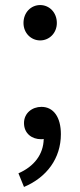

<svg xmlns="http://www.w3.org/2000/svg" viewBox="-20 -550 318 760"><path d="M139 -390C175 -390 205 -419 205 -459C205 -501 175 -530 139 -530C103 -530 73 -501 73 -459C73 -419 103 -390 139 -390ZM75 190C165 152 221 77 221 -19C221 -86 192 -127 144 -127C107 -127 75 -102 75 -63C75 -21 107 1 142 1C146 1 149 1 153 0C152 61 115 109 53 136Z"/></svg>

Font: Noto Sans CJK SC Regular
Style: Regular
Weight: 400
Designer: Ryoko NISHIZUKA (kana & ideographs); Paul D. Hunt (Latin, Greek & Cyrillic); Wenlong ZHANG (bopomofo); Sandoll Communica
Foundry: Adobe Systems Incorporated
Version: Version 1.004;PS 1.004;hotconv 1.0.82;makeotf.lib2.5.63406